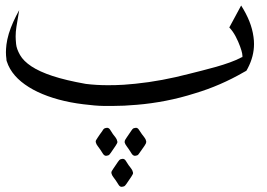

<svg xmlns="http://www.w3.org/2000/svg" viewBox="-20 -394 991 713"><path d="M372.1 81.5Q375 80.6 377.4 80.6Q384.3 80.6 388.7 87.4L399.4 104Q403.8 109.4 408.9 116.2Q414.1 123 415.5 130.4Q416 131.8 416 133.3Q416 136.2 414.1 139.2Q411.6 143.6 409.2 147.5L391.6 173.3Q389.2 177.2 386.2 180.2Q383.3 183.1 379.4 183.6Q376.5 184.6 374 184.6Q367.7 184.6 362.8 177.7L352.1 161.1Q348.1 155.3 342.8 148.4Q337.4 141.6 335.9 134.8Q335.4 133.3 335.4 131.8Q335.4 128.4 337.4 125.5L342.3 117.7Q346.2 111.3 351.1 104.7Q356 98.1 360.4 91.8Q362.3 87.9 365.2 85Q368.2 82 372.1 81.5ZM479.5 81.5Q482.4 80.6 484.9 80.6Q491.2 80.6 495.6 87.4L506.8 104Q510.7 109.4 516.1 116.2Q521.5 123 522.9 130.4V132.3Q522.9 136.2 521.5 139.2Q519 143.6 516.6 147.5L498.5 173.3Q496.1 177.2 493.4 180.2Q490.7 183.1 486.8 183.6Q483.9 184.6 481.4 184.6Q474.6 184.6 469.7 177.7L459 161.1Q455.1 155.3 450 148.4Q444.8 141.6 442.9 134.8V133.3Q442.9 128.9 444.8 125.5L449.7 117.7L467.3 91.8Q469.7 87.9 472.4 85Q475.1 82 479.5 81.5ZM430.2 196.8Q433.1 195.8 435.5 195.8Q442.4 195.8 446.8 202.6L457.5 219.2Q461.4 224.6 466.8 231.4Q472.2 238.3 473.6 245.6Q474.1 247.1 474.1 248.5Q474.1 251.5 472.2 254.4Q469.7 258.8 467.3 262.7L449.7 288.6Q447.3 292.5 444.3 295.4Q441.4 298.3 437.5 298.8Q434.6 299.8 432.1 299.8Q425.3 299.8 420.9 293L410.2 276.4Q406.2 270.5 400.9 263.7Q395.5 256.8 394 250Q393.6 248.5 393.6 247.1Q393.6 243.7 395.5 240.7L400.4 232.9L418 207Q420.4 203.1 423.3 200.2Q426.3 197.3 430.2 196.8ZM875.5 -373.5Q894.5 -343.8 906 -314.9Q917.5 -286.1 921.4 -256.8Q923.3 -243.7 923.3 -230.5Q923.3 -185.1 900.4 -141.1L895 -131.3L885.3 -126Q842.3 -101.1 796.6 -81.3Q751 -61.5 703.6 -47.4Q649.9 -30.3 595.7 -19.8Q541.5 -9.3 488.8 -4.9Q440.9 -0.5 395 -0.5Q390.1 -0.5 362.8 -0.7Q335.4 -1 289.6 -6.8Q240.7 -12.7 197.8 -24.4Q154.8 -36.1 119.9 -52.7Q85 -69.3 58.8 -90.8Q32.7 -112.3 17.6 -138.2Q13.7 -145 10.5 -152.1Q7.3 -159.2 4.9 -167L3.9 -170.9V-174.3Q2 -187 2 -200.2Q2 -210.9 3.9 -228.3Q5.9 -245.6 12.7 -269Q19.5 -291 29.3 -312.7Q39.1 -334.5 51.3 -356.4Q45.4 -323.7 41 -294.4Q38.1 -275.9 38.1 -258.8Q38.1 -248.5 39.8 -230.5Q41.5 -212.4 54.4 -189.7Q67.4 -167 96.9 -147.5Q126.5 -127.9 175.3 -111.8Q224.1 -95.7 298.3 -82.5Q337.4 -77.6 379.4 -77.6Q383.3 -77.6 408.4 -77.9Q433.6 -78.1 482.7 -83Q531.7 -87.9 582.5 -97.4Q633.3 -106.9 683.6 -120.1Q704.1 -125.5 730 -131.8Q755.9 -138.2 782.5 -145.8Q809.1 -153.3 834.2 -162.4Q859.4 -171.4 877.9 -181.6L878.9 -181.2Q880.4 -181.2 880.4 -185.5Q880.4 -188 879.2 -195.8Q877.9 -203.6 871.6 -221.4Q865.2 -239.3 855 -258.8Q844.7 -278.3 831.5 -292Z"/></svg>

Font: Dima Niloofar
Style: Regular
Weight: 400
Designer: R.Balvardi
Foundry: Dima Software Group
Version: Version 3.00;November 13, 2018;FontCreator 11.5.0.2427 64-bi